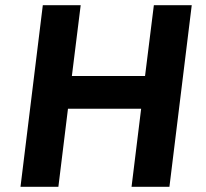

<svg xmlns="http://www.w3.org/2000/svg" viewBox="-20 -720 794 740"><path d="M59 0 145 -700H291L257 -427H539L573 -700H719L633 0H487L524 -301H242L205 0Z"/></svg>

Font: Inclusive Sans
Style: Bold Italic
Weight: 700
Italic angle: -7°
Designer: Olivia King
Foundry: Olivia King
Version: Version 2.004